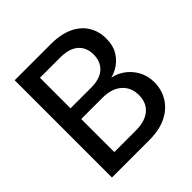

<svg xmlns="http://www.w3.org/2000/svg" viewBox="-188 -839 977 977"><g transform="rotate(-45 301.0 -350.0)"><path d="M65 0V-700H324Q398 -700 447 -676.5Q496 -653 520.5 -612.5Q545 -572 545 -521Q545 -468 521.5 -432Q498 -396 460.5 -376.5Q423 -357 380 -354L395 -364Q441 -363 478.5 -339.5Q516 -316 538.5 -277Q561 -238 561 -191Q561 -137 534.5 -93.5Q508 -50 457.5 -25Q407 0 333 0ZM165 -83H320Q386 -83 422.5 -113.5Q459 -144 459 -200Q459 -255 421.5 -288Q384 -321 318 -321H165ZM165 -398H313Q376 -398 409 -427.5Q442 -457 442 -509Q442 -559 409 -588.5Q376 -618 311 -618H165Z"/></g></svg>

Font: DM Sans 28pt Medium
Style: Regular
Weight: 500
Version: Version 4.004;gftools[0.9.30]